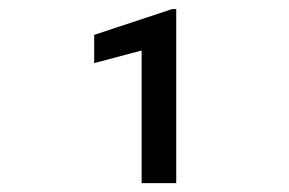

<svg xmlns="http://www.w3.org/2000/svg" viewBox="-20 -730 640 425"><path d="M370.1 -324.7H293.5V-618.2L188.5 -590.3V-652.8L361.3 -710H370.1Z"/></svg>

Font: TypoPRO Roboto Mono
Style: Regular
Weight: 400
Designer: Google
Version: Version 2.000986; 2015; ttfautohint (v1.3)